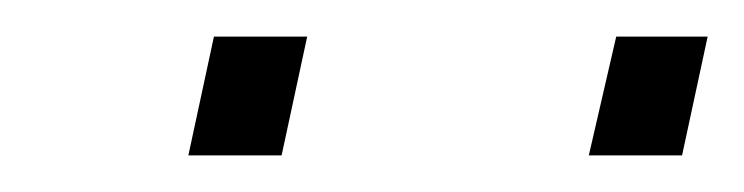

<svg xmlns="http://www.w3.org/2000/svg" viewBox="-20 -730 407 105"><path d="M302 -645 317 -710H367L353 -645ZM83 -645 97 -710H148L134 -645Z"/></svg>

Font: Saira SemiExpanded ExtraLight
Style: Italic
Weight: 250
Width: 6
Italic angle: -12°
Designer: Hector Gatti with collaboration of the Omnibus-Type team
Foundry: Omnibus-Type
Version: Version 1.101